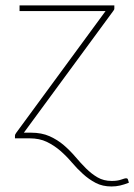

<svg xmlns="http://www.w3.org/2000/svg" viewBox="-20 -513 498 712"><path d="M404 -482Q404 -479 402.8 -476.5Q401.5 -474 399 -471L68.5 -21H95Q134.5 -21 164 -7.8Q193.5 5.5 216.8 25.5Q240 45.5 259.5 68.5Q279 91.5 299 111.5Q319 131.5 341.8 144.8Q364.5 158 394.5 158Q415.5 158 429.5 153Q443.5 148 447.5 148Q449.5 148 451.8 149Q454 150 455 154.5L458 164.5Q440.5 171.5 425.2 175Q410 178.5 393.5 178.5Q360 178.5 334.8 165.2Q309.5 152 287.8 132.2Q266 112.5 246.2 89.2Q226.5 66 203.8 46.2Q181 26.5 153.8 13.2Q126.5 0 90 0H35.5V-9.5Q35.5 -14.5 40.5 -21L371.5 -472H52.5V-493H404Z"/></svg>

Font: Lato Thin
Style: Regular
Weight: 200
Designer: Lukasz Dziedzic
Foundry: tyPoland Lukasz Dziedzic
Version: Version 2.007; 2014-02-27